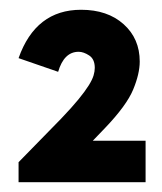

<svg xmlns="http://www.w3.org/2000/svg" viewBox="-20 -730 331 393"><path d="M18 -398 105 -487Q127 -510 140.5 -526.5Q154 -543 161.5 -555Q169 -567 171.5 -575.5Q174 -584 174 -591Q174 -609 162.5 -616.5Q151 -624 141 -624Q111 -624 99 -583L18 -611Q53 -710 146 -710Q200 -710 233 -680.5Q266 -651 266 -604Q266 -579 252.5 -546.5Q239 -514 195 -468L170 -442H278V-357H18Z"/></svg>

Font: Tilda Sans Extra Bold
Style: Regular
Weight: 800
Designer: ParaType Ltd
Foundry: ParaType Ltd
Version: Version 1.009